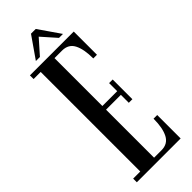

<svg xmlns="http://www.w3.org/2000/svg" viewBox="-272 -861 889 889"><g transform="rotate(-45 172.0 -416.5)"><path d="M23.5 0V-24H70V-676H23.5V-700H310.5V-548H286.5Q286.5 -609 269 -642.5Q251.5 -676 210 -676H160.5V-362.5H257.5V-415.5H281V-286.5H257.5V-338.5H160.5V-24H209Q250.5 -24 268.5 -58.2Q286.5 -92.5 286.5 -153.5H310.5V0ZM90 -727.5 163.5 -833H194.5L267.5 -727.5H241.5L179 -798L116.5 -727.5Z"/></g></svg>

Font: Imbue 50pt Medium
Style: Regular
Weight: 500
Designer: Tyler Finck
Foundry: Etcetera Type Company
Version: Version 1.102; ttfautohint (v1.8.3)